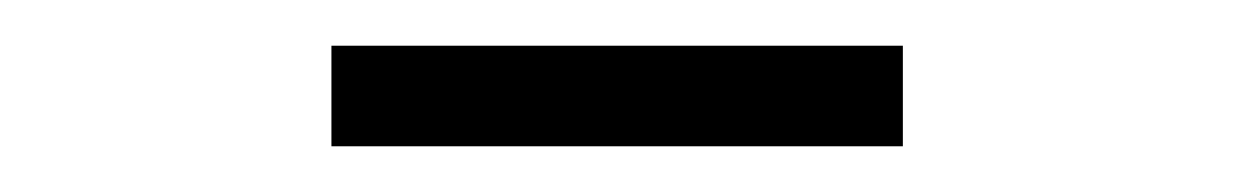

<svg xmlns="http://www.w3.org/2000/svg" viewBox="-20 -737 540 84"><path d="M375 -673H125V-717H375Z"/></svg>

Font: Kaisei HarunoUmi
Style: Regular
Weight: 400
Designer: Font-Kai, 金井和夫
Foundry: KAZUO KANAI
Version: Version 5.003